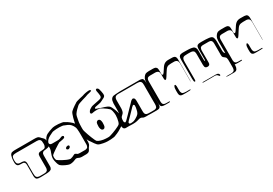

<svg xmlns="http://www.w3.org/2000/svg" viewBox="41 -1904 4438 3122"><g transform="rotate(-30 2259.5 -343.5)"><path d="M629 -384Q627 -375 624.5 -365.5Q622 -356 614 -348Q608 -342 599.5 -339Q591 -336 583 -334Q568 -330 552.5 -329Q537 -328 521 -325Q514 -324 505.5 -321.5Q497 -319 492 -314Q489 -312 487 -308.5Q485 -305 483 -303Q479 -299 478 -296Q477 -294 476 -290.5Q475 -287 474 -284Q471 -271 471 -256.5Q471 -242 471 -228V-87Q471 -69 470.5 -49Q470 -29 459 -13Q458 -11 456.5 -8.5Q455 -6 453 -4Q451 -2 448 -1Q445 0 443 2Q427 12 408.5 14Q390 16 372 18Q330 21 289 21Q270 21 250.5 21.5Q231 22 212 19Q204 17 195 14.5Q186 12 179 7Q177 5 175.5 2.5Q174 0 172 -2Q171 -4 169 -6Q167 -8 166 -10Q165 -13 164 -17Q163 -21 162 -24Q158 -37 158 -50.5Q158 -64 158 -77V-237Q158 -251 157.5 -266.5Q157 -282 152 -295Q151 -297 149.5 -301Q148 -305 146 -307Q145 -309 142 -310.5Q139 -312 137 -313L128 -320Q125 -321 121.5 -321Q118 -321 115 -322Q97 -325 78.5 -324Q60 -323 42 -327Q30 -329 21 -336Q14 -341 9.5 -349Q5 -357 3 -364Q-3 -384 -2.5 -406Q-2 -428 -1 -447Q0 -455 1 -463.5Q2 -472 3 -480Q6 -501 13.5 -523.5Q21 -546 40 -559Q42 -561 45 -561.5Q48 -562 50 -563Q61 -567 73 -568Q85 -569 97 -570Q120 -571 154.5 -570.5Q189 -570 211 -570H419Q437 -570 455 -570.5Q473 -571 491 -570Q500 -569 509.5 -568.5Q519 -568 528 -566Q537 -563 549 -557Q558 -551 565.5 -542.5Q573 -534 580 -526Q591 -515 603.5 -503.5Q616 -492 623 -477Q627 -470 628 -462Q629 -454 630 -446Q631 -431 631 -416Q631 -401 629 -384ZM562 -466Q561 -471 561 -475.5Q561 -480 559 -484Q558 -487 555.5 -490Q553 -493 551 -496Q549 -502 547 -504Q546 -506 543.5 -506.5Q541 -507 539 -508Q536 -510 533 -512Q530 -514 526 -515Q522 -517 518 -517Q514 -517 509 -518Q499 -520 489 -520Q479 -520 469 -520H144Q126 -520 107.5 -520.5Q89 -521 70 -518Q63 -517 53.5 -514.5Q44 -512 38 -507Q36 -506 34 -503.5Q32 -501 30 -499L23 -490Q22 -488 21.5 -484.5Q21 -481 20 -479Q17 -468 16 -456.5Q15 -445 15 -434Q15 -427 15 -420Q15 -413 16 -405Q17 -399 18 -392Q19 -385 22 -379Q24 -376 26 -371.5Q28 -367 30 -364Q32 -363 34.5 -361.5Q37 -360 39 -358Q41 -357 43.5 -355Q46 -353 48 -352Q50 -351 53 -350.5Q56 -350 58 -349Q69 -346 80.5 -345.5Q92 -345 103 -345Q114 -344 124 -343Q134 -342 144 -338Q146 -337 148.5 -337Q151 -337 152 -335Q154 -334 156.5 -330.5Q159 -327 161 -325L167 -319Q169 -317 169.5 -313Q170 -309 171 -306Q176 -293 175.5 -277.5Q175 -262 175 -248V-98Q175 -76 178.5 -50Q182 -24 204 -10Q206 -9 209.5 -8Q213 -7 216 -6Q231 0 248.5 0Q266 0 282 0Q296 0 311 0Q326 0 340 -1Q348 -2 356.5 -3Q365 -4 372 -8Q375 -9 379 -13Q381 -15 385 -17Q389 -19 390 -21Q392 -23 393 -26Q394 -29 395 -31Q403 -46 403.5 -64Q404 -82 404 -98V-245Q404 -259 404 -274.5Q404 -290 407 -304L410 -316Q412 -318 413.5 -320Q415 -322 416 -324Q418 -326 419.5 -329Q421 -332 423 -333Q425 -336 430 -336Q441 -342 453 -343Q468 -345 483.5 -345Q499 -345 514 -348Q519 -348 527 -350Q531 -352 536.5 -354.5Q542 -357 545 -360Q548 -363 550 -367Q557 -377 560 -389Q565 -407 564.5 -426.5Q564 -446 562 -466Z M836 69Q820 74 803 76Q786 78 769 78Q758 77 737 70Q716 63 692 51.5Q668 40 647 27.5Q626 15 615 4Q599 -16 591.5 -41.5Q584 -67 579 -89Q573 -115 573 -143Q573 -166 581 -193.5Q589 -221 598 -243Q603 -254 607 -266Q611 -278 613 -291Q618 -313 614.5 -334Q611 -355 612 -377Q613 -391 616.5 -404.5Q620 -418 624 -431Q632 -454 643.5 -475.5Q655 -497 674 -514Q685 -525 706 -535.5Q727 -546 751 -555Q775 -564 796 -570.5Q817 -577 828 -580Q839 -583 868.5 -584Q898 -585 933.5 -582.5Q969 -580 998.5 -574Q1028 -568 1039 -557Q1058 -548 1075.5 -536.5Q1093 -525 1109 -512Q1128 -498 1145.5 -481Q1163 -464 1175 -443Q1188 -428 1194 -399.5Q1200 -371 1202.5 -342.5Q1205 -314 1205 -299V-108Q1205 -94 1204.5 -79Q1204 -64 1199 -50Q1194 -35 1183.5 -22.5Q1173 -10 1165 4Q1157 17 1150 32.5Q1143 48 1129 57Q1125 60 1119 62Q1113 64 1108 66Q1095 70 1079 70Q1063 70 1049 70Q1027 70 1004 70.5Q981 71 959 65Q944 60 929.5 52.5Q915 45 898 47Q894 47 891 48Q888 49 885 51Q872 55 860.5 60Q849 65 836 69ZM1144 -403Q1137 -417 1129 -430.5Q1121 -444 1110 -456Q1089 -479 1057.5 -494Q1026 -509 1003 -516Q994 -522 971 -525.5Q948 -529 918.5 -529.5Q889 -530 859.5 -528.5Q830 -527 807 -523Q784 -519 775 -513Q753 -504 719 -485.5Q685 -467 664 -444Q657 -436 651 -426.5Q645 -417 641 -406Q641 -404 640 -401Q639 -398 638 -396Q638 -392 639.5 -388Q641 -384 642 -381Q642 -380 642.5 -378Q643 -376 647 -372Q650 -370 653.5 -367Q657 -364 660 -362Q666 -360 674.5 -359.5Q683 -359 689 -358H752Q767 -358 782.5 -358Q798 -358 813 -360Q823 -362 832.5 -365Q842 -368 851 -372Q856 -374 862.5 -377Q869 -380 874 -381Q876 -382 879 -381.5Q882 -381 885 -381Q887 -381 890.5 -381.5Q894 -382 896 -381Q901 -379 903 -374Q905 -373 908 -370.5Q911 -368 911 -366Q911 -365 910 -362.5Q909 -360 908 -358Q907 -356 906.5 -351.5Q906 -347 904 -345Q902 -342 897 -340.5Q892 -339 889 -337Q881 -333 871.5 -331.5Q862 -330 854 -328Q839 -325 824 -322.5Q809 -320 795 -317Q784 -311 756 -294Q728 -277 696 -255.5Q664 -234 637.5 -214.5Q611 -195 603 -184Q600 -175 599.5 -165.5Q599 -156 598 -146Q598 -122 608 -97Q617 -88 640 -73.5Q663 -59 692.5 -43.5Q722 -28 751 -15Q780 -2 803 3.5Q826 9 835 3Q848 0 860.5 -4.5Q873 -9 885 -16Q891 -20 897 -22.5Q903 -25 910 -27Q912 -28 914.5 -29Q917 -30 918 -30Q920 -30 922 -28.5Q924 -27 925 -27Q929 -26 932 -24.5Q935 -23 938 -21Q943 -19 947 -15Q951 -11 955 -8Q960 -7 965.5 -5Q971 -3 975 -2Q984 -1 993 -0.5Q1002 0 1010 0H1066Q1080 0 1096 0Q1112 0 1125 -5Q1134 -7 1144 -15Q1147 -18 1149 -24Q1160 -41 1160.5 -61.5Q1161 -82 1161 -101V-261Q1161 -276 1160.5 -303.5Q1160 -331 1156.5 -359Q1153 -387 1144 -403ZM860 -148 849 -154Q848 -155 846.5 -155.5Q845 -156 844 -157Q843 -159 843 -162.5Q843 -166 842 -168L841 -177Q842 -179 844 -181Q846 -183 847 -184Q851 -190 854 -193Q861 -198 869.5 -200Q878 -202 885 -202Q887 -202 890.5 -203Q894 -204 895 -203Q898 -202 901 -199Q904 -196 906 -194Q907 -193 908 -192.5Q909 -192 910 -190Q911 -188 909 -184Q909 -182 909.5 -177.5Q910 -173 908 -170Q907 -169 905 -166.5Q903 -164 901 -162L894 -154Q891 -153 887.5 -152Q884 -151 881 -149Q879 -148 877 -147Q875 -146 873 -146Q869 -145 860 -148Z M1857 -120Q1851 -105 1844 -91Q1837 -77 1826 -64Q1805 -42 1774 -24Q1743 -6 1720 8Q1701 18 1681 27Q1661 36 1641 43Q1630 50 1603.5 54.5Q1577 59 1545.5 60.5Q1514 62 1487.5 61.5Q1461 61 1450 59Q1435 57 1408 52.5Q1381 48 1353.5 39.5Q1326 31 1311 17Q1296 2 1280 -21Q1264 -44 1249 -67Q1234 -90 1222 -105Q1211 -125 1201.5 -146.5Q1192 -168 1185 -190Q1178 -213 1175 -241.5Q1172 -270 1170 -292Q1168 -303 1167 -324.5Q1166 -346 1166.5 -370.5Q1167 -395 1167.5 -416.5Q1168 -438 1169 -449Q1171 -460 1177 -488Q1183 -516 1192 -549.5Q1201 -583 1212 -611Q1223 -639 1234 -650Q1249 -665 1270 -681Q1291 -697 1312 -711Q1333 -725 1348 -734Q1359 -745 1385.5 -753.5Q1412 -762 1443.5 -769Q1475 -776 1501.5 -782Q1528 -788 1539 -794Q1555 -798 1571 -801Q1587 -804 1603 -806Q1620 -809 1635 -808Q1640 -808 1644 -807Q1648 -806 1652 -804Q1656 -804 1658 -803Q1660 -802 1660.5 -798Q1661 -794 1661 -792Q1664 -789 1664 -784Q1663 -783 1661.5 -783Q1660 -783 1659 -782Q1655 -781 1652 -780Q1649 -779 1646 -777Q1641 -775 1635 -774Q1629 -773 1624 -771L1581 -761Q1570 -755 1539.5 -746Q1509 -737 1473 -726.5Q1437 -716 1406.5 -704.5Q1376 -693 1365 -682Q1343 -664 1316.5 -636.5Q1290 -609 1274 -586Q1262 -571 1255 -543Q1248 -515 1243.5 -486.5Q1239 -458 1236 -443Q1234 -421 1232.5 -399Q1231 -377 1231 -354Q1231 -341 1231 -326.5Q1231 -312 1232 -298Q1233 -289 1241 -262.5Q1249 -236 1261 -201Q1273 -166 1287 -131Q1301 -96 1313.5 -69.5Q1326 -43 1335 -34Q1349 -24 1365 -17.5Q1381 -11 1397 -6Q1417 1 1438.5 3.5Q1460 6 1481 8Q1497 9 1512.5 9.5Q1528 10 1544 9Q1553 8 1576.5 1Q1600 -6 1630 -17Q1660 -28 1690 -41Q1720 -54 1743.5 -66Q1767 -78 1776 -87Q1787 -98 1795 -125Q1803 -152 1807.5 -183.5Q1812 -215 1812.5 -242Q1813 -269 1810 -280Q1808 -303 1802 -325Q1796 -347 1785 -366Q1771 -381 1743.5 -401.5Q1716 -422 1688 -439.5Q1660 -457 1645 -463Q1623 -468 1597 -469.5Q1571 -471 1548 -468Q1537 -467 1526 -465Q1515 -463 1504 -461Q1500 -461 1495.5 -459.5Q1491 -458 1487 -459Q1484 -460 1480.5 -463Q1477 -466 1475 -468Q1474 -469 1472.5 -469.5Q1471 -470 1470 -471Q1470 -471 1470 -476Q1471 -480 1470.5 -484.5Q1470 -489 1471 -492Q1472 -495 1474.5 -498.5Q1477 -502 1478 -504Q1486 -519 1499 -529.5Q1512 -540 1527 -547Q1542 -558 1567.5 -564Q1593 -570 1618.5 -574.5Q1644 -579 1659 -583Q1673 -586 1687 -588.5Q1701 -591 1714 -595Q1717 -597 1720.5 -598Q1724 -599 1727 -600Q1731 -602 1736.5 -606Q1742 -610 1744 -614Q1746 -617 1748.5 -624Q1751 -631 1752 -635Q1752 -638 1751.5 -641.5Q1751 -645 1751 -648Q1751 -663 1748 -677.5Q1745 -692 1743 -706Q1742 -711 1741 -716.5Q1740 -722 1739 -728Q1738 -732 1737 -736Q1736 -740 1737 -744Q1737 -747 1737.5 -750Q1738 -753 1739 -756Q1739 -758 1739.5 -761Q1740 -764 1741 -765Q1742 -766 1746 -766.5Q1750 -767 1751 -768Q1753 -769 1755 -770Q1757 -771 1758 -771Q1760 -771 1763 -769Q1766 -767 1768 -765L1777 -760Q1786 -751 1790 -739Q1804 -692 1809 -647Q1810 -640 1809.5 -632.5Q1809 -625 1807 -617Q1807 -611 1806 -608Q1805 -606 1803 -604Q1801 -602 1799 -600Q1795 -594 1793 -592Q1785 -585 1774.5 -580.5Q1764 -576 1755 -571Q1740 -564 1726 -556Q1712 -548 1696 -543Q1680 -538 1663 -535.5Q1646 -533 1629 -529Q1621 -528 1612.5 -526Q1604 -524 1596 -522L1585 -519Q1584 -518 1583 -516Q1582 -514 1581 -512Q1578 -510 1574 -504Q1572 -502 1572 -502Q1573 -501 1577 -498.5Q1581 -496 1582 -495Q1590 -490 1599.5 -486.5Q1609 -483 1619 -480Q1634 -475 1649 -469.5Q1664 -464 1679 -459Q1700 -452 1722 -446Q1744 -440 1764 -430Q1782 -422 1800 -407Q1811 -396 1823 -373Q1835 -350 1845.5 -323.5Q1856 -297 1863 -274Q1870 -251 1871 -240Q1872 -225 1871 -203Q1870 -181 1866.5 -158.5Q1863 -136 1857 -120ZM1502 -309Q1506 -311 1510.5 -313.5Q1515 -316 1519 -316Q1521 -317 1523.5 -316Q1526 -315 1528 -315Q1531 -314 1535 -314Q1539 -314 1542 -312L1548 -305Q1552 -301 1555 -297Q1558 -293 1560 -287Q1567 -265 1567.5 -242Q1568 -219 1565 -196Q1564 -186 1561 -175.5Q1558 -165 1550 -156Q1549 -155 1547 -152.5Q1545 -150 1543 -148Q1542 -147 1539.5 -147Q1537 -147 1535 -146Q1532 -145 1528 -143.5Q1524 -142 1520 -142Q1519 -142 1515 -144Q1511 -146 1506.5 -147Q1502 -148 1499 -150Q1498 -152 1497 -154Q1496 -156 1494 -157Q1487 -168 1483 -178Q1477 -198 1476.5 -220Q1476 -242 1479 -262Q1480 -270 1482 -279.5Q1484 -289 1488 -296Q1490 -299 1494 -302Q1498 -305 1502 -309Z M2506 -339V-80Q2506 -64 2506 -46.5Q2506 -29 2501 -13Q2500 -10 2499 -6.5Q2498 -3 2496 0Q2495 2 2492.5 4Q2490 6 2488 8L2481 16Q2474 20 2465.5 21.5Q2457 23 2449 24Q2433 25 2416.5 25Q2400 25 2383 25Q2361 25 2326 24.5Q2291 24 2268 23Q2252 23 2236 23.5Q2220 24 2204 22Q2193 20 2181 17Q2171 13 2162 7Q2153 1 2142 0Q2133 -2 2124 -0.5Q2115 1 2107 3L2064 15Q2049 19 2027 21Q2005 23 1983 23Q1961 23 1946 22Q1925 20 1904 20.5Q1883 21 1862 21Q1855 21 1847 20.5Q1839 20 1832 18Q1830 17 1827.5 15Q1825 13 1823 12Q1822 10 1819 9Q1816 8 1814 6Q1813 4 1812 1.5Q1811 -1 1809 -3Q1805 -11 1803 -18.5Q1801 -26 1800 -35Q1799 -46 1799 -57.5Q1799 -69 1799 -80Q1799 -100 1801 -120.5Q1803 -141 1813 -160Q1818 -169 1825.5 -177.5Q1833 -186 1840 -193Q1844 -197 1848 -200.5Q1852 -204 1855 -208Q1863 -216 1867 -227Q1871 -238 1873 -249Q1875 -263 1875.5 -278Q1876 -293 1876 -307Q1876 -322 1876 -344Q1876 -366 1876 -387.5Q1876 -409 1876 -424Q1877 -447 1883 -474.5Q1889 -502 1910 -519Q1925 -532 1944 -534.5Q1963 -537 1982 -538L2029 -541Q2044 -543 2068 -543Q2092 -543 2115.5 -543Q2139 -543 2154 -543H2436Q2447 -542 2456.5 -541Q2466 -540 2476 -535Q2478 -534 2480.5 -533Q2483 -532 2484 -531Q2486 -530 2488 -527Q2490 -524 2491 -522Q2493 -521 2494.5 -518.5Q2496 -516 2497 -514Q2501 -506 2502 -495.5Q2503 -485 2504 -476Q2506 -461 2506.5 -434.5Q2507 -408 2506.5 -381.5Q2506 -355 2506 -339ZM2455 -123V-395Q2455 -414 2455.5 -433Q2456 -452 2453 -470Q2452 -478 2448.5 -486.5Q2445 -495 2439 -502Q2433 -508 2425 -511.5Q2417 -515 2409 -517Q2391 -521 2372 -520.5Q2353 -520 2335 -520H2065Q2046 -520 2026 -520.5Q2006 -521 1988 -516Q1980 -514 1972.5 -510Q1965 -506 1960 -499Q1958 -498 1957 -495Q1956 -492 1955 -490Q1946 -474 1945.5 -455.5Q1945 -437 1945 -419V-318Q1945 -301 1944.5 -282Q1944 -263 1939 -246Q1934 -223 1921 -207Q1911 -195 1898.5 -185Q1886 -175 1878 -161Q1872 -149 1870.5 -135.5Q1869 -122 1869 -109Q1868 -103 1868.5 -97Q1869 -91 1870 -85Q1871 -83 1871 -80.5Q1871 -78 1872 -76Q1874 -73 1878 -70Q1882 -67 1884 -65Q1887 -62 1888 -62Q1890 -62 1893 -65Q1896 -66 1898.5 -67.5Q1901 -69 1904 -70Q1909 -73 1913.5 -77.5Q1918 -82 1922 -86Q1931 -94 1939.5 -103Q1948 -112 1956 -120Q1967 -131 1989 -153.5Q2011 -176 2036 -202Q2061 -228 2083 -250.5Q2105 -273 2116 -284Q2128 -296 2141.5 -311Q2155 -326 2171 -332Q2174 -333 2177.5 -335Q2181 -337 2184 -337Q2186 -337 2189.5 -335.5Q2193 -334 2195 -333Q2197 -332 2200.5 -331.5Q2204 -331 2206 -329Q2208 -328 2209 -325Q2210 -322 2211 -320Q2213 -318 2214.5 -315.5Q2216 -313 2217 -311Q2219 -308 2219 -300Q2221 -290 2221.5 -279.5Q2222 -269 2222 -258V-88Q2222 -75 2222.5 -61Q2223 -47 2227 -35Q2229 -33 2230.5 -30.5Q2232 -28 2233 -26Q2235 -24 2236.5 -21.5Q2238 -19 2239 -17Q2249 -7 2263.5 -4.5Q2278 -2 2291 -1Q2314 0 2345.5 0Q2377 0 2399 -1Q2405 -2 2412.5 -3Q2420 -4 2426 -7Q2428 -8 2430.5 -10.5Q2433 -13 2434 -14Q2436 -16 2439 -17.5Q2442 -19 2443 -20Q2445 -22 2445.5 -24.5Q2446 -27 2447 -28Q2453 -41 2454 -54Q2456 -71 2455.5 -87.5Q2455 -104 2455 -123ZM2145 -125Q2153 -154 2157 -182Q2158 -190 2159 -199Q2160 -208 2159 -216Q2159 -219 2159.5 -224Q2160 -229 2158 -232Q2157 -234 2154 -236Q2151 -238 2149 -239Q2148 -240 2145.5 -242.5Q2143 -245 2142 -245Q2140 -245 2137 -242Q2135 -241 2132.5 -239.5Q2130 -238 2127 -236Q2117 -230 2107.5 -219Q2098 -208 2089 -199Q2074 -184 2053.5 -162.5Q2033 -141 2012 -119.5Q1991 -98 1976 -83Q1967 -74 1958 -65.5Q1949 -57 1941 -46Q1940 -44 1936.5 -40Q1933 -36 1932 -33Q1931 -30 1932 -26Q1933 -22 1934 -19Q1934 -18 1933.5 -16.5Q1933 -15 1934 -13Q1935 -12 1936.5 -12Q1938 -12 1939 -11Q1943 -10 1946.5 -8Q1950 -6 1954 -5Q1957 -4 1960.5 -4.5Q1964 -5 1968 -5Q1981 -5 1994 -7Q2007 -9 2019 -12Q2034 -17 2054.5 -28Q2075 -39 2094.5 -53.5Q2114 -68 2126 -83Q2132 -93 2136.5 -103Q2141 -113 2145 -125Z M3143 -491V-147Q3143 -140 3143 -132.5Q3143 -125 3142 -117Q3142 -115 3142 -112Q3142 -109 3141 -107Q3139 -105 3139 -104Q3139 -104 3139 -109V-192Q3139 -201 3139 -225Q3139 -249 3139 -279.5Q3139 -310 3139 -341Q3139 -372 3139 -396Q3139 -420 3139 -429Q3139 -441 3138.5 -453Q3138 -465 3134 -477Q3133 -479 3133 -482Q3133 -485 3131 -487Q3130 -490 3128 -492.5Q3126 -495 3124 -496Q3123 -498 3121 -501Q3119 -504 3117 -505Q3113 -508 3107.5 -511Q3102 -514 3097 -515Q3085 -520 3071.5 -520Q3058 -520 3046 -520Q3031 -520 3009.5 -520Q2988 -520 2966.5 -516Q2945 -512 2930 -500Q2914 -487 2902 -469.5Q2890 -452 2879 -435Q2871 -422 2862.5 -409.5Q2854 -397 2846 -383Q2841 -375 2835.5 -367Q2830 -359 2824 -351Q2821 -348 2818.5 -344Q2816 -340 2813 -338Q2811 -337 2808 -336.5Q2805 -336 2803 -335Q2802 -335 2799 -333.5Q2796 -332 2795 -333Q2794 -333 2793 -336Q2792 -339 2791 -340Q2790 -342 2788.5 -345Q2787 -348 2786 -350Q2785 -355 2785 -360Q2785 -365 2785 -369Q2784 -388 2784.5 -406.5Q2785 -425 2785 -444Q2784 -452 2784 -461.5Q2784 -471 2781 -479Q2779 -488 2773 -498Q2767 -505 2759 -509Q2751 -513 2743 -516Q2727 -521 2708 -520.5Q2689 -520 2672 -520H2640Q2627 -520 2613 -520Q2599 -520 2587 -516Q2583 -515 2577 -511.5Q2571 -508 2568 -505Q2565 -502 2562 -496Q2559 -490 2557 -486Q2554 -479 2553.5 -470.5Q2553 -462 2552 -454V-86Q2552 -74 2552 -61.5Q2552 -49 2556 -38Q2557 -34 2559.5 -28Q2562 -22 2565 -19Q2568 -16 2572 -14Q2574 -12 2576.5 -10Q2579 -8 2582 -6L2595 -3Q2608 0 2621 0Q2634 0 2647 0Q2655 0 2662.5 0Q2670 0 2677 1Q2680 2 2685 2Q2687 2 2686 5Q2685 6 2684 9.5Q2683 13 2681 14Q2680 15 2676 14.5Q2672 14 2670 15Q2664 15 2658 15.5Q2652 16 2646 16Q2626 16 2605 16Q2584 16 2564 14Q2551 13 2538.5 8Q2526 3 2518 -8Q2517 -10 2516 -13Q2515 -16 2514 -18Q2510 -29 2509 -40Q2508 -51 2507 -62V-369Q2507 -384 2506.5 -409Q2506 -434 2507 -459Q2508 -484 2512 -499Q2517 -522 2534.5 -547.5Q2552 -573 2574 -584Q2584 -588 2594.5 -589.5Q2605 -591 2615 -592Q2629 -594 2643.5 -593.5Q2658 -593 2671 -593Q2687 -593 2702 -593.5Q2717 -594 2732 -592Q2740 -591 2749 -589Q2758 -587 2764 -583Q2767 -581 2769.5 -578Q2772 -575 2774 -572L2781 -566Q2782 -565 2782 -562.5Q2782 -560 2783 -558Q2785 -551 2786 -545.5Q2787 -540 2788 -532Q2790 -514 2789 -496Q2788 -478 2789 -461Q2789 -457 2789.5 -453Q2790 -449 2790 -445Q2790 -441 2791 -439Q2792 -438 2795 -436Q2798 -434 2799 -432Q2800 -431 2802.5 -428.5Q2805 -426 2806 -426Q2807 -426 2809 -428Q2811 -430 2812 -431Q2822 -438 2829 -448Q2843 -468 2856 -488Q2869 -508 2882 -528Q2895 -547 2912.5 -563Q2930 -579 2952 -586Q2974 -594 2999 -593.5Q3024 -593 3046 -593Q3061 -593 3077 -592.5Q3093 -592 3107 -587Q3110 -586 3113.5 -585Q3117 -584 3119 -582Q3121 -581 3123 -578.5Q3125 -576 3127 -574Q3129 -572 3131 -569.5Q3133 -567 3134 -565Q3136 -563 3136.5 -559Q3137 -555 3138 -552Q3143 -538 3143 -523Q3143 -508 3143 -491ZM3041 15Q3019 16 2985.5 16.5Q2952 17 2929 16Q2921 15 2912 14.5Q2903 14 2895 11Q2892 10 2889.5 8Q2887 6 2884 5Q2883 3 2881 2Q2879 1 2877 0Q2875 -2 2874 -4.5Q2873 -7 2871 -9Q2866 -18 2864 -28Q2862 -38 2862 -48Q2861 -71 2861 -95Q2861 -119 2864 -141Q2866 -161 2877 -177Q2878 -179 2880 -182Q2882 -185 2883 -186L2891 -185Q2892 -184 2895 -184Q2898 -184 2899 -183Q2901 -181 2901 -176Q2905 -166 2906 -152Q2906 -130 2906 -108Q2906 -86 2907 -64Q2908 -54 2910 -44Q2912 -34 2918 -26Q2920 -20 2923 -17Q2930 -10 2939 -7.5Q2948 -5 2956 -3Q2975 1 2996 0.5Q3017 0 3036 0H3068Q3071 3 3074 9Q3076 11 3076 11Q3076 12 3072.5 12Q3069 12 3068 12Q3056 15 3041 15Z M3900 -64V8Q3900 22 3899.5 37Q3899 52 3895 66Q3891 80 3884 93Q3877 106 3863 113Q3851 119 3836.5 120Q3822 121 3809 121H3718Q3701 121 3686 118L3678 115Q3675 115 3675 115Q3675 114 3678 114Q3680 113 3683 113Q3686 113 3688 112Q3700 110 3712 110Q3724 110 3736 110Q3754 110 3773.5 110.5Q3793 111 3810 105Q3812 103 3816 102.5Q3820 102 3822 100Q3825 98 3830 93.5Q3835 89 3837 86Q3842 75 3844 65Q3847 52 3847 38Q3847 24 3847 11V-79Q3847 -93 3846.5 -108Q3846 -123 3842 -137L3839 -147Q3832 -159 3821 -166.5Q3810 -174 3800 -183Q3794 -187 3792 -190Q3789 -193 3787 -199Q3785 -205 3783 -209Q3780 -222 3780.5 -236Q3781 -250 3781 -263V-428Q3781 -439 3781 -450Q3781 -461 3779 -471Q3778 -475 3778 -479Q3778 -483 3776 -487Q3768 -508 3747 -516Q3740 -518 3731.5 -518.5Q3723 -519 3716 -520H3610Q3603 -519 3594 -518.5Q3585 -518 3578 -515Q3577 -514 3575.5 -512.5Q3574 -511 3572 -510Q3569 -508 3565.5 -505.5Q3562 -503 3560 -501Q3558 -498 3556 -490Q3552 -482 3550.5 -473Q3549 -464 3548 -454Q3548 -439 3548 -408.5Q3548 -378 3548 -347.5Q3548 -317 3548 -302V-238Q3548 -232 3548 -226Q3548 -220 3546 -214Q3546 -212 3546 -208.5Q3546 -205 3545 -203Q3544 -200 3541 -196Q3538 -192 3533 -185Q3531 -183 3528 -183Q3524 -182 3520.5 -180Q3517 -178 3513 -177Q3498 -174 3481 -179Q3479 -180 3476 -180Q3473 -180 3471 -181Q3469 -183 3467 -185.5Q3465 -188 3463 -189Q3462 -191 3459.5 -193Q3457 -195 3455 -197Q3454 -200 3453.5 -204Q3453 -208 3452 -211Q3448 -224 3448 -238Q3448 -252 3448 -265V-422Q3448 -439 3447.5 -455Q3447 -471 3441 -487Q3440 -489 3439 -492.5Q3438 -496 3436 -497Q3435 -499 3432.5 -501Q3430 -503 3428 -504Q3424 -510 3420 -511Q3411 -516 3399.5 -517.5Q3388 -519 3378 -520Q3356 -521 3330.5 -521Q3305 -521 3282 -519Q3275 -519 3266 -518Q3257 -517 3250 -514L3241 -508Q3239 -507 3236.5 -505Q3234 -503 3232 -501Q3230 -500 3229 -497Q3228 -494 3226 -492Q3218 -477 3216.5 -459.5Q3215 -442 3215 -425Q3215 -414 3215 -389Q3215 -364 3215 -335.5Q3215 -307 3215 -282Q3215 -257 3215 -246V-108Q3215 -103 3214.5 -97.5Q3214 -92 3213 -87Q3213 -86 3213.5 -83Q3214 -80 3213 -79Q3211 -76 3206 -73Q3206 -72 3203.5 -69.5Q3201 -67 3200 -67Q3199 -67 3197.5 -70Q3196 -73 3195 -73L3188 -82Q3187 -84 3187 -87Q3187 -90 3186 -92Q3182 -113 3182.5 -134.5Q3183 -156 3183 -177V-439Q3183 -457 3183 -476Q3183 -495 3184 -513Q3185 -522 3187 -532.5Q3189 -543 3193 -550Q3195 -552 3197.5 -554.5Q3200 -557 3201 -558Q3203 -560 3205 -562.5Q3207 -565 3209 -566Q3211 -568 3214 -568.5Q3217 -569 3219 -570Q3229 -574 3238.5 -575Q3248 -576 3258 -577Q3269 -577 3291 -577Q3313 -577 3338.5 -576.5Q3364 -576 3386 -574.5Q3408 -573 3419 -571Q3436 -569 3455 -562.5Q3474 -556 3484 -540Q3486 -537 3488.5 -533.5Q3491 -530 3492 -526Q3500 -508 3500.5 -487.5Q3501 -467 3501 -448V-360Q3501 -344 3501 -327Q3501 -310 3502 -293Q3502 -287 3508 -279Q3508 -278 3508.5 -276Q3509 -274 3510 -274Q3511 -275 3511 -277L3514 -291Q3516 -296 3516 -301.5Q3516 -307 3516 -312V-349Q3516 -360 3516 -381Q3516 -402 3516 -426.5Q3516 -451 3516 -472Q3516 -493 3516 -504Q3517 -514 3518 -523Q3519 -532 3522 -541Q3523 -543 3524 -546Q3525 -549 3526 -551Q3527 -553 3529.5 -555Q3532 -557 3533 -559Q3535 -561 3537 -563Q3539 -565 3541 -566Q3549 -571 3558.5 -573Q3568 -575 3577 -576Q3594 -578 3611.5 -577.5Q3629 -577 3646 -577Q3669 -577 3696 -576Q3723 -575 3745 -572Q3758 -571 3772 -568.5Q3786 -566 3797 -560Q3820 -547 3826.5 -520.5Q3833 -494 3834 -471Q3835 -456 3834.5 -429.5Q3834 -403 3834 -376.5Q3834 -350 3834 -335Q3834 -319 3833.5 -302.5Q3833 -286 3835 -271Q3836 -266 3837 -259.5Q3838 -253 3840 -248Q3845 -238 3853.5 -230Q3862 -222 3869 -214Q3877 -207 3883.5 -198Q3890 -189 3894 -178Q3897 -169 3897.5 -159.5Q3898 -150 3899 -141Q3901 -123 3900.5 -103.5Q3900 -84 3900 -64ZM3567 21Q3563 19 3559 17Q3555 15 3550 14Q3534 9 3515.5 10Q3497 11 3480 11H3358Q3346 11 3334 11Q3322 11 3310 10Q3306 10 3302.5 9.5Q3299 9 3293 9Q3293 8 3294 8Q3295 8 3296 7L3309 1Q3313 -1 3317 -0.5Q3321 0 3325 0H3517Q3531 0 3546 -0.5Q3561 -1 3575 3L3588 6Q3592 8 3595 11.5Q3598 15 3601 17Q3602 18 3603 19Q3604 20 3605 21Q3607 23 3607 26.5Q3607 30 3608 32Q3608 33 3609.5 36.5Q3611 40 3611 42Q3610 43 3609 44Q3608 45 3607 46Q3606 48 3604.5 49.5Q3603 51 3602 53Q3600 55 3600 55Q3600 55 3598 53L3592 47Q3583 35 3567 21Z M4495 -491V-147Q4495 -140 4495 -132.5Q4495 -125 4494 -117Q4494 -115 4494 -112Q4494 -109 4493 -107Q4491 -105 4491 -104Q4491 -104 4491 -109V-192Q4491 -201 4491 -225Q4491 -249 4491 -279.5Q4491 -310 4491 -341Q4491 -372 4491 -396Q4491 -420 4491 -429Q4491 -441 4490.5 -453Q4490 -465 4486 -477Q4485 -479 4485 -482Q4485 -485 4483 -487Q4482 -490 4480 -492.5Q4478 -495 4476 -496Q4475 -498 4473 -501Q4471 -504 4469 -505Q4465 -508 4459.5 -511Q4454 -514 4449 -515Q4437 -520 4423.5 -520Q4410 -520 4398 -520Q4383 -520 4361.5 -520Q4340 -520 4318.5 -516Q4297 -512 4282 -500Q4266 -487 4254 -469.5Q4242 -452 4231 -435Q4223 -422 4214.5 -409.5Q4206 -397 4198 -383Q4193 -375 4187.5 -367Q4182 -359 4176 -351Q4173 -348 4170.5 -344Q4168 -340 4165 -338Q4163 -337 4160 -336.5Q4157 -336 4155 -335Q4154 -335 4151 -333.5Q4148 -332 4147 -333Q4146 -333 4145 -336Q4144 -339 4143 -340Q4142 -342 4140.5 -345Q4139 -348 4138 -350Q4137 -355 4137 -360Q4137 -365 4137 -369Q4136 -388 4136.5 -406.5Q4137 -425 4137 -444Q4136 -452 4136 -461.5Q4136 -471 4133 -479Q4131 -488 4125 -498Q4119 -505 4111 -509Q4103 -513 4095 -516Q4079 -521 4060 -520.5Q4041 -520 4024 -520H3992Q3979 -520 3965 -520Q3951 -520 3939 -516Q3935 -515 3929 -511.5Q3923 -508 3920 -505Q3917 -502 3914 -496Q3911 -490 3909 -486Q3906 -479 3905.5 -470.5Q3905 -462 3904 -454V-86Q3904 -74 3904 -61.5Q3904 -49 3908 -38Q3909 -34 3911.5 -28Q3914 -22 3917 -19Q3920 -16 3924 -14Q3926 -12 3928.5 -10Q3931 -8 3934 -6L3947 -3Q3960 0 3973 0Q3986 0 3999 0Q4007 0 4014.5 0Q4022 0 4029 1Q4032 2 4037 2Q4039 2 4038 5Q4037 6 4036 9.5Q4035 13 4033 14Q4032 15 4028 14.5Q4024 14 4022 15Q4016 15 4010 15.5Q4004 16 3998 16Q3978 16 3957 16Q3936 16 3916 14Q3903 13 3890.5 8Q3878 3 3870 -8Q3869 -10 3868 -13Q3867 -16 3866 -18Q3862 -29 3861 -40Q3860 -51 3859 -62V-369Q3859 -384 3858.5 -409Q3858 -434 3859 -459Q3860 -484 3864 -499Q3869 -522 3886.5 -547.5Q3904 -573 3926 -584Q3936 -588 3946.5 -589.5Q3957 -591 3967 -592Q3981 -594 3995.5 -593.5Q4010 -593 4023 -593Q4039 -593 4054 -593.5Q4069 -594 4084 -592Q4092 -591 4101 -589Q4110 -587 4116 -583Q4119 -581 4121.5 -578Q4124 -575 4126 -572L4133 -566Q4134 -565 4134 -562.5Q4134 -560 4135 -558Q4137 -551 4138 -545.5Q4139 -540 4140 -532Q4142 -514 4141 -496Q4140 -478 4141 -461Q4141 -457 4141.5 -453Q4142 -449 4142 -445Q4142 -441 4143 -439Q4144 -438 4147 -436Q4150 -434 4151 -432Q4152 -431 4154.5 -428.5Q4157 -426 4158 -426Q4159 -426 4161 -428Q4163 -430 4164 -431Q4174 -438 4181 -448Q4195 -468 4208 -488Q4221 -508 4234 -528Q4247 -547 4264.5 -563Q4282 -579 4304 -586Q4326 -594 4351 -593.5Q4376 -593 4398 -593Q4413 -593 4429 -592.5Q4445 -592 4459 -587Q4462 -586 4465.5 -585Q4469 -584 4471 -582Q4473 -581 4475 -578.5Q4477 -576 4479 -574Q4481 -572 4483 -569.5Q4485 -567 4486 -565Q4488 -563 4488.5 -559Q4489 -555 4490 -552Q4495 -538 4495 -523Q4495 -508 4495 -491ZM4393 15Q4371 16 4337.5 16.5Q4304 17 4281 16Q4273 15 4264 14.5Q4255 14 4247 11Q4244 10 4241.5 8Q4239 6 4236 5Q4235 3 4233 2Q4231 1 4229 0Q4227 -2 4226 -4.5Q4225 -7 4223 -9Q4218 -18 4216 -28Q4214 -38 4214 -48Q4213 -71 4213 -95Q4213 -119 4216 -141Q4218 -161 4229 -177Q4230 -179 4232 -182Q4234 -185 4235 -186L4243 -185Q4244 -184 4247 -184Q4250 -184 4251 -183Q4253 -181 4253 -176Q4257 -166 4258 -152Q4258 -130 4258 -108Q4258 -86 4259 -64Q4260 -54 4262 -44Q4264 -34 4270 -26Q4272 -20 4275 -17Q4282 -10 4291 -7.5Q4300 -5 4308 -3Q4327 1 4348 0.5Q4369 0 4388 0H4420Q4423 3 4426 9Q4428 11 4428 11Q4428 12 4424.5 12Q4421 12 4420 12Q4408 15 4393 15Z"/></g></svg>

Font: Rubik Vinyl
Style: Regular
Weight: 400
Designer: Hubert and Fischer, NaN
Foundry: Hubert and Fischer, NaN
Version: Version 2.200